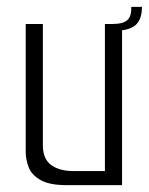

<svg xmlns="http://www.w3.org/2000/svg" viewBox="-20 -540 436 560"><path d="M175 0Q124 0 98 -15Q72 -30 63.5 -52.5Q55 -75 55 -97V-470H105V-117Q105 -76 129.5 -58.5Q154 -41 195 -41H286V-470H336V0ZM310 -450 307 -470Q340 -470 352 -482Q364 -494 363 -520H394Q394 -483 375 -466.5Q356 -450 310 -450Z"/></svg>

Font: Smooch Sans Thin
Style: Regular
Weight: 400
Version: Version 1.010